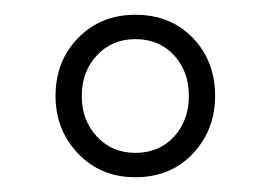

<svg xmlns="http://www.w3.org/2000/svg" viewBox="-20 -718 366 260"><path d="M163.2 -478Q211 -478 241.2 -510Q271.3 -542 271.3 -588Q271.3 -635.3 241.2 -666.6Q211 -698 163.2 -698Q116.5 -698 85.8 -666.6Q55.2 -635.3 55.2 -588Q55.2 -542 85.8 -510Q116.5 -478 163.2 -478ZM163.2 -511Q131.7 -511 111.2 -533.1Q90.7 -555.2 90.7 -588Q90.7 -621.1 111.2 -643Q131.7 -665 163.2 -665Q195.8 -665 215.8 -643Q235.8 -621.1 235.8 -588Q235.8 -555.2 215.8 -533.1Q195.8 -511 163.2 -511Z"/></svg>

Font: Roundo Variable
Style: Regular
Weight: 200
Designer: Shiva Nallaperumal
Foundry: Indian Type Foundry
Version: Version 2.000